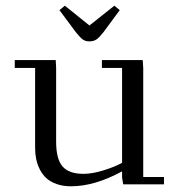

<svg xmlns="http://www.w3.org/2000/svg" viewBox="-20 -651 619 678"><path d="M32.2 -411.1V-439H176.8L178.2 -411.1V-150.9Q178.2 -89.4 200.9 -63.2Q223.6 -37.1 274.9 -37.1Q306.2 -37.1 346.7 -49.8Q387.2 -62.5 411.1 -76.2V-411.1H339.8V-439H483.9L485.8 -411.1V-25.9H559.1V0H415L411.1 -23.9V-45.9Q314.5 6.8 231 6.8Q202.1 6.8 179.7 -1.2Q157.2 -9.3 143.3 -22.2Q129.4 -35.2 120.4 -53.2Q111.3 -71.3 107.7 -89.8Q104 -108.4 104 -128.9V-411.1ZM189.9 -615.2 209 -630.9 295.9 -561 383.8 -630.9 402.8 -615.2 345.2 -537.1Q330.6 -518.6 320.6 -511.7Q310.5 -504.9 295.9 -504.9Q281.7 -504.9 272.5 -511.5Q263.2 -518.1 248 -537.1Z"/></svg>

Font: Dehuti Alt
Style: Book
Weight: 400
Version: Version 1.2